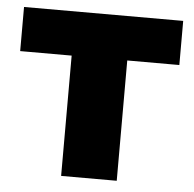

<svg xmlns="http://www.w3.org/2000/svg" viewBox="-44 -591 640 635"><g transform="rotate(5 275.5 -273.0)"><path d="M10.7 -399.4V-545.9H539.1V-399.4H366.2V0H181.6V-399.4Z"/></g></svg>

Font: Inter Tight Black
Style: Regular
Weight: 900
Designer: Rasmus Andersson
Foundry: rsms
Version: Version 3.004; ttfautohint (v1.8.4.7-5d5b)